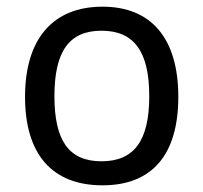

<svg xmlns="http://www.w3.org/2000/svg" viewBox="-20 -549 609 575"><path d="M287 -529C138 -529 55 -432 55 -259C55 -87 136 6 287 6C436 6 514 -86 514 -259C514 -433 434 -529 287 -529ZM284 -457C382 -457 427 -394 427 -261C427 -128 382 -66 284 -66C186 -66 143 -128 143 -261C143 -395 187 -457 284 -457Z"/></svg>

Font: Asap
Style: Regular
Weight: 400
Designer: Pablo Cosgaya
Foundry: Pablo Cosgaya
Version: Version 1.007;PS 001.007;hotconv 1.0.70;makeotf.lib2.5.58329